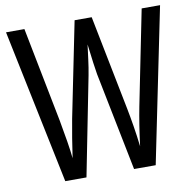

<svg xmlns="http://www.w3.org/2000/svg" viewBox="-80 -794 878 874"><g transform="rotate(-10 359.5 -357.0)"><path d="M716 -714H631L543 -276C533 -225 523 -162 515 -97C507 -166 497 -223 487 -275L400 -714H321L232 -274C222 -220 211 -155 203 -97C199 -140 188 -205 175 -276L89 -714H4L152 0H250L340 -456C349 -501 354 -552 360 -595C368 -527 375 -479 379 -455L470 0H570Z"/></g></svg>

Font: Noto Sans Gurmukhi UI ExtraCondensed
Style: Regular
Weight: 400
Width: 2
Designer: Jelle Bosma - Monotype Design Team
Foundry: Monotype Imaging Inc.
Version: Version 2.004